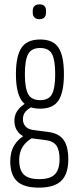

<svg xmlns="http://www.w3.org/2000/svg" viewBox="-20 -669 357 880"><path d="M158 191Q89 191 58 161.5Q27 132 27 70Q27 27 46 -4Q65 -35 102 -54L136 -41Q102 -24 85 2Q68 28 68 64Q68 111 89.5 131.5Q111 152 160 152Q210 152 231.5 130Q253 108 253 60Q253 18 238 -2.5Q223 -23 188 -27L118 -36Q84 -40 65 -61.5Q46 -83 46 -115Q46 -137 55 -153.5Q64 -170 78.5 -182Q93 -194 108 -203L136 -184Q111 -173 98 -158.5Q85 -144 85 -123Q85 -103 97 -89.5Q109 -76 134 -73L202 -64Q249 -58 271 -28.5Q293 1 293 62Q293 128 261 159.5Q229 191 158 191ZM164 -171Q104 -171 78.5 -209Q53 -247 53 -329Q53 -412 78.5 -450Q104 -488 164 -488Q224 -488 248.5 -450Q273 -412 273 -329Q273 -247 248.5 -209Q224 -171 164 -171ZM164 -210Q204 -210 218.5 -238Q233 -266 233 -329Q233 -393 218.5 -421Q204 -449 164 -449Q124 -449 109 -421Q94 -393 94 -329Q94 -266 109 -238Q124 -210 164 -210ZM161 -581Q146 -581 138 -589Q130 -597 130 -612V-619Q130 -634 138 -641.5Q146 -649 161 -649Q176 -649 183.5 -641.5Q191 -634 191 -619V-612Q191 -597 183.5 -589Q176 -581 161 -581Z"/></svg>

Font: Sofia Sans Extra Condensed Light
Style: Regular
Weight: 300
Designer: Botio Nikoltchev, Ani Petrova
Foundry: lettersoup
Version: Version 4.101